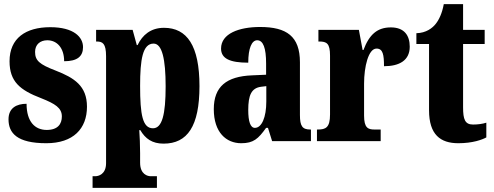

<svg xmlns="http://www.w3.org/2000/svg" viewBox="-20 -680 2378 925"><path d="M203 10C333 10 399 -60 399 -166C399 -266 338 -305 248 -340C170 -370 149 -388 149 -430C149 -466 174 -486 208 -486C253 -486 289 -451 289 -385C352 -385 380 -408 380 -453C380 -501 336 -549 222 -549C104 -549 26 -496 26 -385C26 -287 76 -246 178 -207C246 -180 278 -160 278 -119C278 -83 259 -54 205 -54C149 -54 108 -93 108 -180C60 -180 21 -160 21 -105C21 -39 62 10 203 10Z M426 225H736V169H706C692 169 655 161 655 104V58C655 16 653 -21 651 -53H656C680 -12 713 12 768 12C883 12 941 -72 941 -265C941 -460 881 -546 770 -546C706 -546 666 -511 643 -463H639L619 -536H443V-480H446C474 -480 491 -471 491 -409V106C491 161 453 169 439 169H426ZM717 -62C667 -62 655 -127 655 -266C655 -393 667 -470 720 -470C761 -470 778 -395 778 -264C778 -128 761 -62 717 -62Z M1142 10C1201 10 1224 -11 1262 -64H1271L1291 0H1478V-56H1475C1437 -56 1425 -72 1425 -126V-380C1425 -505 1361 -550 1233 -550C1131 -550 1045 -518 1045 -446C1045 -398 1087 -378 1176 -378C1176 -448 1193 -486 1219 -486C1248 -486 1262 -449 1262 -374V-320L1194 -317C1071 -312 1010 -263 1010 -154C1010 -42 1070 10 1142 10ZM1208 -64C1186 -64 1176 -95 1176 -150C1176 -221 1191 -256 1238 -262L1263 -265V-191C1263 -115 1241 -64 1208 -64Z M1507 0H1814V-56H1784C1753 -56 1734 -64 1734 -123V-277C1734 -359 1755 -446 1794 -446C1825 -446 1830 -416 1830 -361C1904 -361 1954 -389 1954 -455C1954 -509 1928 -548 1863 -548C1798 -548 1759 -514 1731 -439H1727L1709 -536H1514V-480H1518C1554 -480 1570 -471 1570 -412V-128C1570 -65 1549 -56 1511 -56H1507Z M2188 10C2257 10 2303 -7 2323 -18V-89C2305 -83 2282 -80 2259 -80C2220 -80 2211 -105 2211 -163V-468H2315V-536H2211V-660H2118C2110 -616 2095 -585 2080 -566C2064 -545 2033 -521 1986 -520V-468H2047V-149C2047 -31 2102 10 2188 10Z"/></svg>

Font: Noto Serif Devanagari ExtraCondensed Black
Style: Regular
Weight: 900
Width: 2
Designer: Universal Thirst, Indian Type Foundry and the Monotype Design Team
Foundry: Monotype Imaging Inc.
Version: Version 2.004